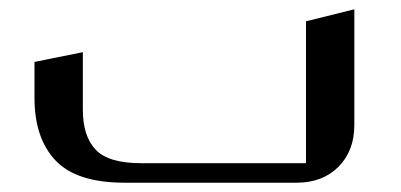

<svg xmlns="http://www.w3.org/2000/svg" viewBox="-20 -393 863 413"><path d="M742.2 -373V-124Q742.2 -68.4 708 -34.2Q673.8 0 618.2 0H248Q144.5 0 99.4 -47.9Q54.2 -95.7 54.2 -182.1V-259.8L158.2 -280.8V-157.2Q158.2 -100.1 185.8 -71Q213.4 -42 283.2 -42H638.2V-347.2Z"/></svg>

Font: Wesal
Style: Regular
Weight: 400
Designer: Ahmed zaza
Foundry: Ahmed zaza
Version: Version 2.01